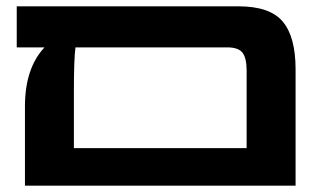

<svg xmlns="http://www.w3.org/2000/svg" viewBox="-20 -588 1002 608"><path d="M735 -568Q835 -568 875.5 -519.5Q916 -471 916 -369V0H59V-251Q59 -372 121 -438H33V-568ZM214 -119H761V-364Q761 -404 748 -421Q735 -438 699 -438H219Q214 -402 214 -298Z"/></svg>

Font: FiraGO
Style: Bold
Weight: 700
Designer: bBox Type
Foundry: bBox Type GmbH
Version: Version 1.001;PS 001.001;hotconv 1.0.88;makeotf.lib2.5.64775